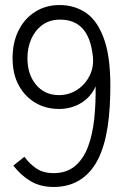

<svg xmlns="http://www.w3.org/2000/svg" viewBox="-20 -732 515 763"><path d="M193 11Q140 11 101 -12.5Q62 -36 33 -74L77 -109Q98 -80 125.5 -62Q153 -44 193 -44Q245 -44 278.5 -72.5Q312 -101 330 -149.5Q348 -198 354.5 -260Q361 -322 360 -389Q341 -346 302 -322.5Q263 -299 214 -299Q163 -299 121.5 -323Q80 -347 55 -392Q30 -437 30 -501Q30 -563 53.5 -610.5Q77 -658 119.5 -685Q162 -712 217 -712Q278 -712 324.5 -679Q371 -646 396.5 -568Q422 -490 418 -355Q414 -165 357 -77Q300 11 193 11ZM214 -354Q254 -354 287 -375.5Q320 -397 337.5 -434Q355 -471 348 -516Q331 -654 219 -654Q177 -654 148 -632.5Q119 -611 104 -576.5Q89 -542 89 -501Q89 -436 123.5 -395Q158 -354 214 -354Z"/></svg>

Font: Zen Kaku Gothic Antique
Style: Regular
Weight: 400
Designer: Yoshimichi Ohira
Foundry: Positype
Version: Version 1.001